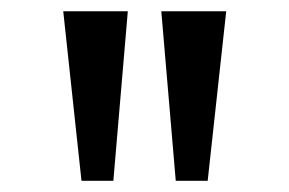

<svg xmlns="http://www.w3.org/2000/svg" viewBox="-20 -759 518 344"><path d="M294.9 -435.1 269 -738.8H385.3L352.1 -435.1ZM126 -435.1 93.3 -738.8H209L183.1 -435.1Z"/></svg>

Font: Monda SemiBold
Style: Regular
Weight: 600
Designer: Vernon Adams
Foundry: Vernon Adams
Version: Version 2.200